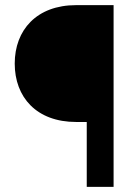

<svg xmlns="http://www.w3.org/2000/svg" viewBox="-20 -731 529 751"><path d="M424.3 -710.9H277.8C123 -710.9 37.6 -613.3 37.6 -482.4C37.6 -350.6 123 -253.9 277.8 -253.9H319.3V0H424.3Z"/></svg>

Font: Vazirmatn
Style: Bold
Weight: 700
Designer: Saber Rastikerdar
Foundry: Saber Rastikerdar
Version: Version 33.003